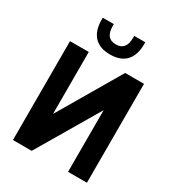

<svg xmlns="http://www.w3.org/2000/svg" viewBox="-213 -1037 1060 1161"><g transform="rotate(30 317.0 -456.0)"><path d="M58.6 -690.4H189.5V-257.8L443.4 -690.4H575.2V0H443.4V-430.7L189.5 0H58.6ZM307.6 -741.2Q234.4 -741.2 196.8 -781.7Q159.2 -822.3 159.2 -898.4V-912.1H236.3V-898.4Q236.3 -811.5 307.6 -811.5Q378.9 -811.5 378.9 -898.4V-912.1H456.1V-898.4Q456.1 -822.3 418.5 -781.7Q380.9 -741.2 307.6 -741.2Z"/></g></svg>

Font: DINish
Style: Bold
Weight: 700
Designer: Bert Driehuis
Foundry: Playbeing
Version: Version 3.008; git-95204e4c-release